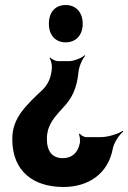

<svg xmlns="http://www.w3.org/2000/svg" viewBox="-20 -558 512 766"><path d="M233 188C331 188 411 137 430 35C435 10 456 -21 472 -33L469 -36C453 -24 410 -11 384 -11H323C315 -11 302 -19 298 -25L295 -23C298 -16 301 5 298 15C290 52 267 73 230 73C189 73 167 46 167 -4C167 -17 169 -30 172 -41C184 -79 209 -103 233 -130C267 -166 287 -206 293 -270C295 -293 309 -324 320 -335L318 -338C307 -327 275 -314 255 -314H212C202 -314 185 -322 180 -329L178 -326C183 -319 188 -299 187 -287C184 -247 172 -223 151 -201C121 -173 90 -144 66 -112C45 -83 29 -50 29 -3C29 128 116 188 233 188ZM242 -538C201 -538 175 -510 175 -463C175 -417 202 -389 242 -389C282 -389 310 -417 310 -463C310 -510 282 -538 242 -538Z"/></svg>

Font: Asimov
Style: EdgeNar
Weight: 500
Designer: Google
Version: Version 2.000980: 2014